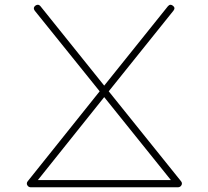

<svg xmlns="http://www.w3.org/2000/svg" viewBox="-20 -771 873 807"><path d="M94.7 7.3C97.7 12.7 102.1 15.6 107.9 16.1H729C735.4 15.6 739.7 12.7 742.7 7.3C744.1 4.9 744.6 2.9 744.6 0.5C744.6 -2.9 743.7 -5.9 741.2 -8.8L437 -387.2L709 -726.1C715.3 -734.4 714.4 -741.2 706.5 -747.1C703.1 -749.5 700.2 -751 696.8 -751C692.9 -751 689.5 -749 686 -745.1L418 -411.1L149.9 -745.1C146.5 -749 142.6 -751 138.7 -751C135.3 -751 131.8 -749.5 128.4 -747.1C121.1 -741.2 120.1 -734.4 126 -726.1L398.9 -387.2L96.2 -8.8C93.8 -5.9 92.8 -2.9 92.8 0.5C92.8 2.9 93.3 4.9 94.7 7.3ZM418 -362.8 698.2 -14.2H139.2Z"/></svg>

Font: Nemoy
Style: Light
Weight: 300
Designer: BSozoo
Foundry: BSozoo
Version: Version 001.000